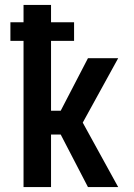

<svg xmlns="http://www.w3.org/2000/svg" viewBox="-20 -755 540 775"><path d="M335 0 225 -212H186V0H75V-590H22V-665H75V-735H186V-665H279V-590H186V-308H225L335 -520H457L314 -260L457 0Z"/></svg>

Font: Moesevka
Style: Bold
Weight: 700
Monospace: yes
Designer: Belleve Invis
Foundry: Belleve Invis
Version: Version 32.5.0; ttfautohint (v1.8.4)